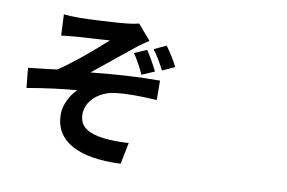

<svg xmlns="http://www.w3.org/2000/svg" viewBox="-83 -916 1666 1116"><g transform="rotate(10 750.0 -358.0)"><path d="M399.4 4.9Q295.9 -52.7 295.9 -171.9Q295.9 -213.9 318.4 -257.8Q336.9 -296.9 366.2 -324.2Q236.3 -314.5 73.2 -286.1L61.5 -403.3Q98.6 -407.2 184.6 -417Q216.8 -420.9 230.5 -422.9Q334 -490.2 502.9 -642.6Q487.3 -641.6 430.7 -637.7Q329.1 -631.8 305.7 -629.9Q291 -628.9 255.9 -625Q231.4 -622.1 218.8 -621.1L212.9 -745.1Q252.9 -741.2 304.7 -741.2Q338.9 -741.2 438.5 -746.1Q544.9 -752 585.9 -756.8Q625 -760.7 653.3 -768.6L729.5 -679.7Q724.6 -675.8 711.9 -668Q668.9 -638.7 654.3 -626Q618.2 -597.7 533.2 -528.3Q455.1 -464.8 423.8 -439.5Q646.5 -462.9 830.1 -462.9L831.1 -348.6Q672.9 -358.4 583 -346.7Q514.6 -336.9 467.8 -294.9Q419.9 -250 419.9 -192.4Q419.9 -138.7 460.9 -109.4Q496.1 -85 566.4 -76.2Q639.6 -68.4 713.9 -74.2L688.5 52.7Q500 60.5 399.4 4.9ZM717.8 -477.5Q686.5 -545.9 653.3 -594.7L725.6 -626Q758.8 -576.2 792 -509.8ZM831.1 -522.5Q793.9 -594.7 761.7 -636.7L833 -669.9Q877.9 -608.4 903.3 -555.7Z"/></g></svg>

Font: Bpmf GenYo Gothic B
Style: B
Weight: 700
Foundry: But Ko
Version: Version 1.320